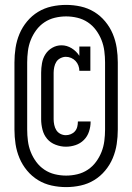

<svg xmlns="http://www.w3.org/2000/svg" viewBox="-20 -732 540 784"><path d="M249 -133Q228 -133 207 -141Q186 -149 172.5 -165Q159 -181 153.5 -202.5Q148 -224 148 -245V-435Q148 -454 151.5 -474Q155 -494 165.5 -510.5Q176 -527 193.5 -537Q211 -547 231 -547Q253 -547 272.5 -535Q292 -523 304 -504V-542H349V-443H304Q304 -454 300 -464.5Q296 -475 288.5 -483Q281 -491 270.5 -495.5Q260 -500 249 -500Q238 -500 227 -494.5Q216 -489 210 -479.5Q204 -470 201.5 -458Q199 -446 199 -435V-245Q199 -234 201.5 -222Q204 -210 210 -200.5Q216 -191 226.5 -185.5Q237 -180 249 -180Q259 -180 269 -184Q279 -188 286 -196Q293 -204 295.5 -214.5Q298 -225 298 -235V-236H350V-235Q350 -215 343.5 -195Q337 -175 322.5 -160.5Q308 -146 288.5 -139.5Q269 -133 249 -133ZM250 32Q220 32 190.5 25.5Q161 19 135.5 3.5Q110 -12 90.5 -35.5Q71 -59 59.5 -86.5Q48 -114 43.5 -143.5Q39 -173 39 -203V-477Q39 -507 43.5 -536.5Q48 -566 59.5 -593.5Q71 -621 90.5 -644.5Q110 -668 135.5 -683.5Q161 -699 190.5 -705.5Q220 -712 250 -712Q280 -712 309.5 -705.5Q339 -699 364.5 -683.5Q390 -668 409.5 -644.5Q429 -621 440.5 -593.5Q452 -566 456.5 -536.5Q461 -507 461 -477V-203Q461 -173 456.5 -143.5Q452 -114 440.5 -86.5Q429 -59 409.5 -35.5Q390 -12 364.5 3.5Q339 19 309.5 25.5Q280 32 250 32ZM250 -15Q273 -15 296 -20.5Q319 -26 338.5 -39Q358 -52 372 -71Q386 -90 394.5 -111.5Q403 -133 406 -156.5Q409 -180 409 -203V-477Q409 -500 406 -523.5Q403 -547 394.5 -568.5Q386 -590 372 -609Q358 -628 338.5 -641Q319 -654 296 -659.5Q273 -665 250 -665Q227 -665 204 -659.5Q181 -654 161.5 -641Q142 -628 128 -609Q114 -590 105.5 -568.5Q97 -547 94 -523.5Q91 -500 91 -477V-203Q91 -180 94 -156.5Q97 -133 105.5 -111.5Q114 -90 128 -71Q142 -52 161.5 -39Q181 -26 204 -20.5Q227 -15 250 -15Z"/></svg>

Font: Iosevka Curly Slab Light
Style: Regular
Weight: 300
Monospace: yes
Designer: Belleve Invis
Foundry: Belleve Invis
Version: Version 22.1.2; ttfautohint (v1.8.4)